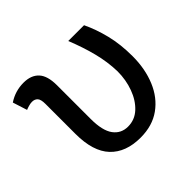

<svg xmlns="http://www.w3.org/2000/svg" viewBox="-135 -697 865 865"><g transform="rotate(-45 298.0 -264.0)"><path d="M307.6 10.3Q213.9 10.3 162.8 -43.7Q111.8 -97.7 111.8 -209.5V-400.9Q111.8 -429.2 102.1 -439.7Q92.3 -450.2 75.2 -450.2Q65.4 -450.2 53 -446.5Q40.5 -442.9 34.2 -439.9L12.2 -508.8Q56.2 -538.1 109.4 -538.1Q157.2 -538.1 182.6 -510.7Q208 -483.4 208 -423.3V-208.5Q208 -133.8 233.4 -99.4Q258.8 -64.9 302.7 -64.9Q346.2 -64.9 378.2 -94.7Q410.2 -124.5 427.7 -172.4Q445.3 -220.2 445.3 -274.9Q443.8 -336.4 427.7 -399.2Q411.6 -461.9 384.8 -528.3H485.4Q510.3 -476.6 525.9 -413.6Q541.5 -350.6 541.5 -274.9Q541.5 -194.3 514.6 -129.6Q487.8 -64.9 435.5 -27.3Q383.3 10.3 307.6 10.3Z"/></g></svg>

Font: Roboto Slab
Style: Regular
Weight: 400
Designer: Google
Version: Version 2.000; ttfautohint (v1.8.1.43-b0c9)